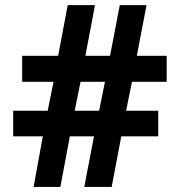

<svg xmlns="http://www.w3.org/2000/svg" viewBox="-20 -733 706 753"><path d="M497.6 -412.1 474.6 -298.8H600.6V-198.2H455.6L418 0H310.5L348.6 -198.2H253.9L216.8 0H111.8L147.9 -198.2H31.7V-298.8H167L189.9 -412.1H66.9V-514.2H208L245.6 -712.9H352.5L314.9 -514.2H411.6L449.7 -712.9H554.7L516.6 -514.2H633.8V-412.1ZM272.9 -298.8H368.7L391.6 -412.1H295.9Z"/></svg>

Font: Droid Sans Tamil
Style: Bold
Weight: 700
Designer: Jelle Bosma
Foundry: Monotype Imaging Inc.
Version: Version 1.00